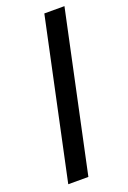

<svg xmlns="http://www.w3.org/2000/svg" viewBox="-139 -758 539 807"><g transform="rotate(-20 130.5 -354.5)"><path d="M171 -709H261L110 0H20Z"/></g></svg>

Font: Raleway Medium
Style: Italic
Weight: 500
Italic angle: -12°
Designer: Matt McInerney, Pablo Impallari, Rodrigo Fuenzalida
Foundry: Matt McInerney, Pablo Impallari, Rodrigo Fuenzalida
Version: Version 4.026